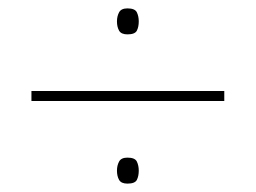

<svg xmlns="http://www.w3.org/2000/svg" viewBox="-20 -582 610 458"><path d="M55 -341V-365H515V-341ZM284 -144Q269 -144 264 -153Q259 -162 259 -175Q259 -187 264 -196.5Q269 -206 284 -206Q302 -206 306.5 -196.5Q311 -187 311 -175Q311 -162 306.5 -153Q302 -144 284 -144ZM284 -500Q269 -500 264 -509Q259 -518 259 -531Q259 -543 264 -552.5Q269 -562 284 -562Q302 -562 306.5 -552.5Q311 -543 311 -531Q311 -518 306.5 -509Q302 -500 284 -500Z"/></svg>

Font: Noto Sans Khmer Thin
Style: Regular
Weight: 250
Version: Version 2.003